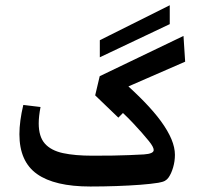

<svg xmlns="http://www.w3.org/2000/svg" viewBox="-20 -697 752 724"><path d="M356.4 -481V-545.4L620.1 -677.2V-606ZM320.8 6.3Q186 6.3 119.6 -40.8Q53.2 -87.9 53.2 -190.9Q53.2 -239.7 67.9 -301.3L132.8 -293.5Q126 -257.8 126 -231.9Q126 -181.6 149.2 -155.5Q172.4 -129.4 217.5 -119.6Q262.7 -109.9 328.6 -109.9Q373.5 -109.9 406.5 -110.4Q439.5 -110.8 466.8 -112.1Q494.1 -113.3 522.5 -114.7Q559.6 -117.2 559.6 -131.3Q559.6 -142.6 541.5 -165Q517.1 -195.3 481 -233.6Q444.8 -272 410.6 -299.8H472.2L426.3 -253.4L338.9 -337.4L356 -409.7L671.9 -561.5L678.2 -464.4L431.6 -356.9V-400.4Q483.4 -355 522.5 -314.9Q561.5 -274.9 587.4 -239.3Q613.3 -203.6 626.5 -172.1Q639.6 -140.6 639.6 -113.3Q639.6 -88.9 632.8 -65.7Q626 -42.5 615.7 -27.8Q609.9 -19.5 601.8 -15.1Q593.8 -10.7 577.1 -7.8Q549.8 -3.4 508.5 -0.2Q467.3 2.9 418.7 4.6Q370.1 6.3 320.8 6.3Z"/></svg>

Font: Markazi Text
Style: Regular
Weight: 400
Designer: Borna Izadpanah (Arabic designer), Fiona Ross (Arabic design director) and Florian Runge (Latin designer)
Foundry: Borna Izadpanah and Florian Runge
Version: Version 1.000